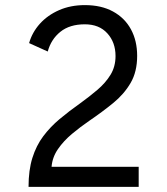

<svg xmlns="http://www.w3.org/2000/svg" viewBox="-20 -732 656 752"><path d="M91.8 0Q91.8 -65.8 106.9 -113.8Q122 -161.9 149.4 -198.4Q176.8 -234.9 213.4 -265.6Q250.1 -296.4 293.5 -327Q330.1 -353.4 361.8 -380.4Q393.5 -407.4 413 -439.3Q432.5 -471.2 432.5 -512.5Q432.5 -566.1 400.4 -601.4Q368.4 -636.8 312.2 -636.8Q252.9 -636.8 216.4 -607.4Q180 -578.1 167 -530.2L94 -563.2Q105.9 -605.2 136.1 -638.9Q166.4 -672.5 211.3 -692.2Q256.2 -712 312.5 -712Q376.9 -712 422.7 -686.9Q468.5 -661.9 492.9 -617.1Q517.2 -572.4 517.2 -513.2Q517.2 -451.1 491.6 -407.2Q465.9 -363.2 423.4 -328.5Q380.9 -293.8 331 -259.8Q295.2 -235.4 262.2 -207.8Q229.1 -180.1 207.1 -148.2Q185 -116.2 182 -78.8H523.2V0Z"/></svg>

Font: Overpass Mono Light
Style: Regular
Weight: 300
Monospace: yes
Designer: Delve Withrington, Dave Bailey
Foundry: Delve Fonts LLC
Version: Version 4.000